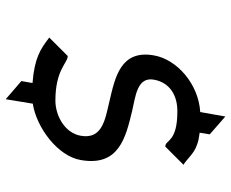

<svg xmlns="http://www.w3.org/2000/svg" viewBox="-90 -632 827 688"><g transform="rotate(90 324.0 -287.5)"><path d="M503 -466H505L570 -531L565 -534C532 -558 522 -581 455 -589L461 -625L397 -681L381 -591C280 -585 192 -507 178 -425C157 -306 256 -286 341 -266C403 -251 480 -242 466 -163C456 -105 393 -72 340 -72C232 -72 206 -114 183 -116H180L114 -50L118 -47C154 -20 186 3 277 10L270 50L335 106L351 9C436 -4 539 -80 553 -163C577 -300 472 -324 377 -347C327 -359 254 -364 265 -425C275 -482 322 -510 380 -509C488 -509 481 -467 503 -466Z"/></g></svg>

Font: Charger Monospace
Style: Regular
Weight: 400
Designer: Jasper
Foundry: Cannot Into Space Fonts
Version: Version 0.980